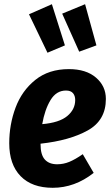

<svg xmlns="http://www.w3.org/2000/svg" viewBox="-20 -877 530 914"><path d="M484 -406Q484 -304 397.5 -256Q311 -208 173 -193V-191Q173 -140 193.5 -117.5Q214 -95 252 -95Q282 -95 310 -106.5Q338 -118 374 -143L426 -54Q336 17 231 17Q132 17 78 -38.5Q24 -94 24 -195Q24 -284 54 -364.5Q84 -445 148 -496.5Q212 -548 308 -548Q390 -548 437 -507.5Q484 -467 484 -406ZM338 -401Q338 -421 327.5 -433.5Q317 -446 294 -446Q248 -446 220.5 -400.5Q193 -355 181 -286Q262 -293 300 -324.5Q338 -356 338 -401ZM227 -857 289 -661 206 -626 118 -809ZM385 -857 439 -661 357 -631 276 -812Z"/></svg>

Font: Fira Sans Condensed
Style: Bold Italic
Weight: 700
Width: 3
Italic angle: -8°
Designer: Carrois Corporate & Edenspiekermann AG
Foundry: Carrois Corporate GbR & Edenspiekermann AG
Version: Version 4.203